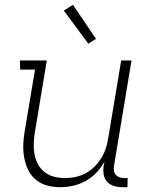

<svg xmlns="http://www.w3.org/2000/svg" viewBox="-20 -772 640 800"><path d="M231 8Q203 8 176.5 1Q150 -6 129.5 -23Q109 -40 97.5 -64Q86 -88 81 -114.5Q76 -141 77 -169Q78 -197 83 -226L126 -482H64L63 -520H175L125 -219Q121 -196 120.5 -173Q120 -150 124 -128Q128 -106 138.5 -87Q149 -68 166.5 -54.5Q184 -41 206 -35.5Q228 -30 251 -30Q272 -30 294 -34.5Q316 -39 336.5 -50Q357 -61 373.5 -77.5Q390 -94 402 -113.5Q414 -133 421 -154Q428 -175 431 -197L485 -520H528L455 -81Q453 -71 454.5 -61Q456 -51 462 -44Q468 -37 477.5 -33.5Q487 -30 498 -30H512L511 8H491Q472 8 455 3Q438 -2 426.5 -14.5Q415 -27 412 -45Q409 -63 412 -81L415 -98Q401 -73 381 -52Q361 -31 336 -17.5Q311 -4 284 2Q257 8 231 8ZM348 -590 246 -728 284 -752 380 -610Z"/></svg>

Font: Iosevka Etoile Extralight
Style: Italic
Weight: 200
Italic angle: -9°
Designer: Belleve Invis
Foundry: Belleve Invis
Version: Version 22.1.2; ttfautohint (v1.8.4)